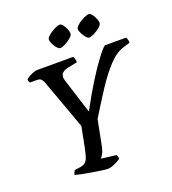

<svg xmlns="http://www.w3.org/2000/svg" viewBox="-160 -1034 1033 1154"><g transform="rotate(-20 356.0 -457.0)"><path d="M329 0Q320 0 292 -4Q264 -8 230 -13.5Q196 -19 167.5 -25Q139 -31 130 -34Q134 -53 143 -62L175 -66Q196 -69 208.5 -78Q221 -87 228.5 -108Q236 -129 244 -169L269 -297L153 -617Q147 -632 139 -640Q131 -648 112 -648H68Q66 -651 63 -656.5Q60 -662 61 -671Q67 -678 81 -685.5Q95 -693 110 -698.5Q125 -704 132 -704H365Q369 -698 372 -688Q375 -678 374 -666L315 -654Q266 -644 266 -609Q266 -601 268 -594.5Q270 -588 272 -581L340 -366H343Q389 -452 433 -523Q477 -594 512.5 -641.5Q548 -689 567 -704H703Q706 -700 709.5 -690Q713 -680 712 -668L669 -655Q620 -640 572 -588.5Q524 -537 475.5 -462.5Q427 -388 375 -303L343 -140Q338 -114 328.5 -96.5Q319 -79 312 -72L409 -60Q411 -57 413 -49.5Q415 -42 415 -34Q398 -21 373 -10.5Q348 0 329 0ZM496 -780Q487 -780 476 -793Q465 -806 456.5 -822.5Q448 -839 448 -851Q448 -860 459 -871Q470 -882 486 -892Q502 -902 517 -908Q532 -914 540 -914Q549 -914 559.5 -901Q570 -888 577 -871Q584 -854 584 -842Q584 -830 567 -815.5Q550 -801 529 -790.5Q508 -780 496 -780ZM311 -780Q302 -780 290.5 -793Q279 -806 271 -822.5Q263 -839 263 -851Q263 -860 274 -871Q285 -882 300.5 -892Q316 -902 331.5 -908Q347 -914 354 -914Q364 -914 374 -901Q384 -888 391 -871Q398 -854 398 -842Q398 -830 381 -815.5Q364 -801 343 -790.5Q322 -780 311 -780Z"/></g></svg>

Font: Texturina 72pt 72pt SemiBold
Style: Italic
Weight: 600
Italic angle: -11°
Designer: Guillermo Torres Carreño
Foundry: Omnibus-Type
Version: Version 1.002; ttfautohint (v1.8.3)